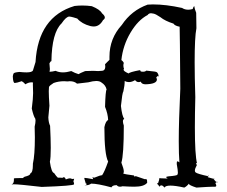

<svg xmlns="http://www.w3.org/2000/svg" viewBox="-20 -840 1029 870"><path d="M870 10Q929 6 947 6H954Q960 6 960 1Q960 -3 956 -10Q961 -17 963 -17Q965 -17 965 -14Q965 -13 964 -13Q961 -13 948 -28L954 -29Q948 -29 922 -37V-41Q922 -45 923 -45H924L926 -41Q874 -52 866 -59Q863 -62 863 -67Q863 -76 872 -92Q868 -99 868 -101V-102Q870 -102 873 -99Q863 -137 863 -263Q863 -322 865 -400Q862 -491 862 -558Q862 -672 870 -712L869 -782Q862 -799 860 -813Q855 -807 853 -799Q842 -796 833 -796Q817 -796 805 -804Q732 -820 673 -820L649 -819Q576 -793 532 -727Q476 -666 476 -583V-569L456 -549L457 -539Q457 -525 449 -521Q448 -519 425 -518Q417 -519 402 -519L366 -518Q341 -508 336 -504Q319 -509 303 -518Q282 -512 265 -512Q247 -512 232 -519Q215 -515 208 -515Q205 -515 204 -516Q206 -519 206 -528L204 -553Q209 -563 213 -563Q215 -692 259 -734Q280 -765 294 -765Q295 -765 301.5 -764Q308 -763 330 -756Q351 -732 389 -722Q398 -720 405 -720Q431 -720 447 -749Q455 -754 455 -761Q455 -769 442 -780Q433 -797 396 -812Q375 -815 353 -815Q336 -815 318 -813Q153 -764 141 -559Q133 -531 129.5 -521.5Q126 -512 100 -512Q87 -512 68 -514Q44 -512 41.5 -507Q39 -502 38 -494Q39 -464 47 -464Q55 -464 78 -472L81 -470L76 -474Q89 -466 95 -458Q109 -467 123 -467L130 -466Q129 -466 129 -457L130 -418Q130 -394 124 -348Q132 -313 140 -302L141 -294Q141 -283 137 -266L138 -218Q138 -137 129 -98V-92Q129 -58 117 -54V-53Q117 -45 91 -39L83 -33H65Q43 -33 43 -31V-25Q43 -13 38 -8L32 -2Q35 -5 42 -5Q66 -5 169 7Q315 2 315.5 -5Q316 -12 310 -26Q311 -20 313 -20Q314 -20 316 -30L309 -29Q305 -29 302 -31L297 -32Q291 -32 278 -27Q275 -37 269 -37Q266 -37 261 -33L262 -34Q262 -35 242 -35Q235 -41 225 -56Q213 -58 206 -107Q210 -124 210 -170Q210 -209 207 -270Q200 -284 199 -308Q200 -325 204 -361Q201 -404 201 -427L202 -446Q205 -453 223 -464Q245 -472 271 -472L286 -471L296 -472Q317 -472 329 -461L380 -467Q402 -473 416 -473Q432 -473 440 -466Q459 -454 463 -434Q458 -429 456 -356Q469 -324 470 -296Q459 -292 453 -264Q453 -140 470 -108Q454 -62 442 -45V-46H441Q435 -46 413 -37Q409 -35 406 -35Q403 -35 401 -37L399 -38L402 -28Q370 -34 364 -34H363L362 -31L368 -11L367 -10L372 -8Q372 1 367 1L363 0Q383 0 393 -8Q422 -8 485 9Q489 -1 509 -1Q514 6 524 6Q529 6 535 4Q570 6 589 6Q633 6 647 -12L641 -5L647 -12L646 -25Q646 -28 636 -29Q638 -27 638 -26L636 -28Q634 -29 595 -42Q585 -38 585 -32Q590 -33 590 -37Q590 -40 587 -45Q546 -50 538 -54Q541 -56 541 -63Q541 -75 530 -103Q541 -138 541 -271Q537 -283 537 -290Q537 -299 543 -301Q533 -314 528 -360Q534 -419 539 -426Q545 -452 545 -473Q554 -468 564 -468Q578 -468 592 -477Q599 -468 608 -468Q613 -468 618 -470Q621 -459 638 -458Q691 -459 691 -480Q691 -485 687 -489Q692 -490 692 -492L690 -495L699 -494Q697 -514 682.5 -515.5Q668 -517 643 -520Q638 -515 628 -515Q622 -515 614 -517H619Q619 -518 613 -522Q566 -513 563 -507Q540 -517 540 -524Q540 -526 542 -528Q539 -535 539 -543Q539 -549 541 -555Q538 -562 530 -568Q537 -634 571 -691.5Q605 -749 649 -772Q654 -780 665 -780Q668 -780 677 -778Q686 -776 707 -762Q728 -745 766 -733Q772 -723 794 -719Q795 -696 797 -438Q790 -291 790 -200Q790 -140 793 -104Q787 -109 784 -109Q781 -109 781 -102V-96Q786 -69 786 -58Q786 -53 784 -48.5Q782 -44 744 -41Q733 -40 733 -37Q733 -35 740 -31Q701 -32 701 -33Q702 -33 702 -31Q702 -26 696 -9L698 -11H697L691 -8Q699 -2 702 6Q706 0 711 0Q718 0 725 10Q730 1 752 1Q775 1 815 10Q827 4 836 -8V-7Q836 -1 870 10Z"/></svg>

Font: Xiaobo Songti 小帛宋体
Style: Regular
Weight: 400
Version: Version 1.501;March 17, 2024;FontCreator 14.0.0.2814 64-bit